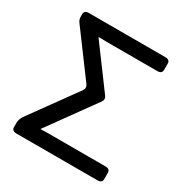

<svg xmlns="http://www.w3.org/2000/svg" viewBox="-163 -828 916 956"><g transform="rotate(30 295.0 -350.0)"><path d="M63 0Q36.1 0 36.1 -22V-45.4Q36.1 -68.4 50.8 -88.9L241.2 -352.5Q253.9 -370.1 241.2 -387.7L58.6 -634.3Q48.8 -647.5 48.8 -664.1V-678.2Q48.8 -700.2 75.7 -700.2H514.2Q541 -700.2 541 -678.2V-642.1Q541 -620.1 514.2 -620.1H216.3Q196.8 -620.1 177.2 -621.1V-619.1L351.1 -383.8Q362.8 -367.7 351.1 -351.1L156.2 -81.1V-79.1Q169.4 -80.1 195.3 -80.1H527.8Q554.7 -80.1 554.7 -58.1V-22Q554.7 0 527.8 0Z"/></g></svg>

Font: Istok
Style: Regular
Weight: 500
Designer: Andrey V. Panov
Foundry: Andrey V. Panov
Version: Version 1.0.3